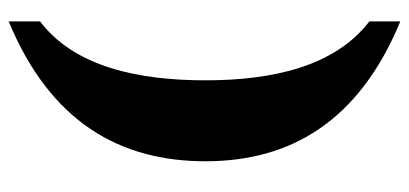

<svg xmlns="http://www.w3.org/2000/svg" viewBox="-276 -544 964 453"><g transform="rotate(90 206.5 -317.0)"><path d="M30 145C267 47 360 -117 360 -319C360 -519 267 -681 30 -779V-706C137 -624 169 -476 169 -319C169 -160 137 -10 30 71Z"/></g></svg>

Font: Noto Serif Tamil SemiCondensed Black
Style: Regular
Weight: 900
Width: 4
Designer: Indian Type Foundry, Tom Grace, and the Monotype Design Team
Foundry: Monotype Imaging Inc.
Version: Version 2.004